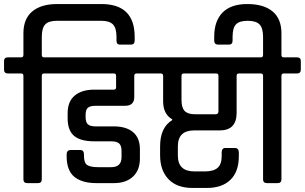

<svg xmlns="http://www.w3.org/2000/svg" viewBox="-44 -907 1510 951"><path d="M239 -887H458Q623 -887 623 -725V-706Q623 -686 604 -686H550Q533 -686 533 -706V-724Q533 -768 515.5 -786Q498 -804 458 -804H238Q197 -804 180 -786Q163 -768 163 -724V-635Q163 -623 174 -623H239Q259 -623 259 -605V-562Q259 -543 239 -543H174Q163 -543 163 -531V-19Q163 0 144 0H91Q72 0 72 -19V-531Q72 -543 61 -543H-4Q-24 -543 -24 -562V-605Q-24 -623 -4 -623H61Q72 -623 72 -635V-742Q72 -814 116 -850.5Q160 -887 239 -887Z M230 -623H704Q724 -623 724 -605V-561Q724 -543 704 -543H632Q621 -543 621 -531V-426Q621 -383 575 -383H430Q403 -383 391.5 -373.5Q380 -364 380 -337V-328Q380 -301 391.5 -291Q403 -281 430 -281H520Q581 -281 615 -252.5Q649 -224 649 -168V-122Q649 -64 614.5 -32Q580 0 520 0H433Q363 0 324.5 -31Q286 -62 286 -135V-141Q286 -164 306 -164H354Q372 -164 372 -141V-135Q372 -100 388 -89.5Q404 -79 442 -79H507Q558 -79 558 -129V-158Q558 -186 546 -196.5Q534 -207 507 -207H423Q355 -207 323 -234Q291 -261 291 -321V-346Q291 -404 326 -433.5Q361 -463 423 -463H520Q531 -463 531 -475V-531Q531 -543 521 -543H230Q211 -543 211 -561V-605Q211 -623 230 -623Z M764 -405V-531Q764 -542 754 -543H695Q676 -543 676 -562V-605Q676 -623 695 -623H1192Q1211 -623 1211 -605V-562Q1211 -543 1192 -543H1139Q1128 -543 1128 -531V-348Q1128 -261 1044 -261H917Q837 -261 837 -182V-136Q837 -58 919 -58H971Q1013 -58 1033.5 -75.5Q1054 -93 1054 -134V-151Q1054 -174 1072 -174H1119Q1139 -174 1139 -151V-134Q1139 -57 1097.5 -16.5Q1056 24 980 24H910Q832 24 790.5 -19.5Q749 -63 749 -138V-182Q749 -276 809 -312V-316Q764 -342 764 -405ZM922 -341H1024Q1038 -341 1038 -356V-531Q1038 -543 1027 -543H866Q855 -543 855 -531V-413Q855 -374 870.5 -357.5Q886 -341 922 -341Z M1361 -623H1426Q1446 -623 1446 -605V-562Q1446 -543 1426 -543H1361Q1350 -543 1350 -531V-19Q1350 0 1331 0H1278Q1259 0 1259 -19V-531Q1259 -543 1248 -543H1183Q1163 -543 1163 -562V-605Q1163 -623 1183 -623H1248Q1259 -623 1259 -635V-724Q1259 -768 1241.5 -786Q1224 -804 1183 -804Q1142 -804 1125 -786.5Q1108 -769 1108 -724V-706Q1108 -686 1090 -686H1037Q1017 -686 1017 -706V-725Q1017 -803 1058.5 -845Q1100 -887 1181 -887Q1262 -887 1306 -850.5Q1350 -814 1350 -742V-635Q1350 -623 1361 -623Z"/></svg>

Font: Rajdhani SemiBold
Style: Regular
Weight: 600
Designer: Satya Rajpurohit, Jyotish Sonowal
Foundry: Indian Type Foundry
Version: Version 1.201 February 1, 2022